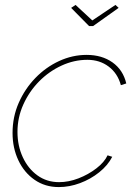

<svg xmlns="http://www.w3.org/2000/svg" viewBox="-20 -750 554 780"><path d="M219 10Q163 10 120.5 -19.5Q78 -49 54.5 -99Q31 -149 31 -210Q31 -275 56 -332Q81 -389 123.5 -433Q166 -477 220 -502Q274 -527 332 -527Q394 -527 437 -496.5Q480 -466 493 -411L471 -404Q458 -452 421.5 -479.5Q385 -507 335 -507Q281 -507 230 -483.5Q179 -460 139 -419.5Q99 -379 75 -326Q51 -273 51 -214Q51 -158 72.5 -111.5Q94 -65 132 -37.5Q170 -10 220 -10Q259 -10 299 -25.5Q339 -41 371.5 -66Q404 -91 417 -119L436 -113Q418 -78 383 -50Q348 -22 305 -6Q262 10 219 10ZM269 -718 287 -730 355 -667 449 -730 462 -718 358 -644H342Z"/></svg>

Font: Raleway Thin Thin
Style: Italic
Weight: 250
Italic angle: -12°
Version: Version 4.026